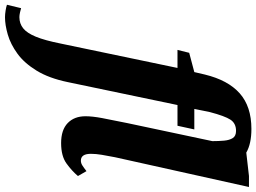

<svg xmlns="http://www.w3.org/2000/svg" viewBox="-274 -658 1050 787"><g transform="rotate(90 251.5 -265.0)"><path d="M-71 240Q-83 240 -98.5 237.5Q-114 235 -122 232L-108 174Q-101 176 -90.5 178.5Q-80 181 -71 181Q-45 181 -25.5 165.5Q-6 150 9 113.5Q24 77 37 12L137 -467H63L75 -515L154 -536L164 -579Q187 -674 241 -722Q295 -770 387 -770Q448 -770 484 -749L580 -760H625L503 -211Q497 -181 493 -156.5Q489 -132 489 -112Q489 -71 517 -71Q527 -71 536.5 -77Q546 -83 560 -94L580 -59Q559 -34 528.5 -12Q498 10 445 10Q391 10 363 -17Q335 -44 335 -90Q335 -118 342.5 -158Q350 -198 363 -261L437 -610Q437 -636 435 -658Q433 -680 424.5 -693.5Q416 -707 395 -707Q364 -707 349 -684Q334 -661 318 -600L305 -536H389L374 -467H289L195 -17Q179 60 148 110.5Q117 161 78.5 189Q40 217 0.5 228.5Q-39 240 -71 240Z"/></g></svg>

Font: Noto Serif ExtraCondensed ExtraBold
Style: Italic
Weight: 800
Width: 2
Italic angle: -12°
Designer: Monotype Design Team
Foundry: Monotype Imaging Inc.
Version: Version 2.013